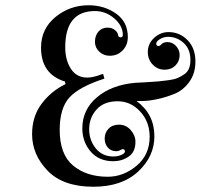

<svg xmlns="http://www.w3.org/2000/svg" viewBox="-20 -690 763 730"><path d="M427 -305Q375 -305 347 -273.5Q319 -242 319 -199Q319 -157 344 -126Q369 -95 411 -95Q433 -95 449 -105Q455 -110 455 -114Q455 -123 446 -123Q444 -123 437 -119Q430 -115 423 -115Q402 -115 390 -129Q378 -143 378 -163Q378 -185 392.5 -200.5Q407 -216 433 -216Q459 -216 477 -195.5Q495 -175 495 -151Q495 -112 469 -94.5Q443 -77 411 -77Q356 -77 324.5 -114Q293 -151 293 -202Q293 -273 348.5 -320Q404 -367 493 -375Q510 -376 538 -377.5Q566 -379 582 -380.5Q598 -382 620.5 -385Q643 -388 655.5 -393.5Q668 -399 680.5 -407.5Q693 -416 698.5 -429.5Q704 -443 704 -462Q704 -503 678.5 -526.5Q653 -550 619 -550Q603 -550 588.5 -541.5Q574 -533 574 -524Q574 -515 583 -515Q587 -515 591 -519Q600 -530 616 -530Q636 -530 649.5 -515Q663 -500 663 -481Q663 -457 647 -441Q631 -425 606 -425Q579 -425 560.5 -444.5Q542 -464 542 -492Q542 -524 566 -546Q590 -568 621 -568Q663 -568 693 -537.5Q723 -507 723 -456Q723 -411 700 -379Q677 -347 644 -333.5Q611 -320 578 -313Q545 -306 522 -306H499Q567 -256 567 -172Q567 -95 505 -37.5Q443 20 335 20Q220 20 161 -41Q102 -102 102 -180Q102 -248 139 -296.5Q176 -345 229 -370L227 -380Q136 -408 136 -509Q136 -580 190.5 -625Q245 -670 317 -670Q376 -670 421 -638.5Q466 -607 466 -549Q466 -519 446.5 -498.5Q427 -478 397 -478Q374 -478 357.5 -493.5Q341 -509 341 -531Q341 -554 354 -569.5Q367 -585 389 -585Q405 -585 416 -576.5Q427 -568 429 -557Q430 -548 438 -548Q447 -548 447 -557Q447 -592 414.5 -620Q382 -648 341 -648Q228 -648 228 -510Q228 -462 249.5 -428.5Q271 -395 312 -395Q323 -395 338 -398.5Q353 -402 362 -406L372 -409L377 -391Q283 -361 245 -320.5Q207 -280 207 -196Q207 -103 258 -60.5Q309 -18 390 -18Q449 -18 499 -59.5Q549 -101 549 -170Q549 -227 513 -266Q477 -305 427 -305Z"/></svg>

Font: Elsie Swash Caps
Style: Regular
Weight: 400
Designer: Alejandro Inler
Foundry: Alejandro Inler
Version: 1.001